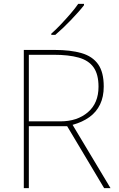

<svg xmlns="http://www.w3.org/2000/svg" viewBox="-20 -972 617 992"><path d="M262 -714Q345 -714 401.5 -697.5Q458 -681 487 -640Q516 -599 516 -525Q516 -472 497 -432.5Q478 -393 442 -367Q406 -341 355 -327L551 0H518L327 -320H129V0H103V-714ZM257 -689H129V-345H292Q379 -345 434 -392Q489 -439 489 -524Q489 -588 463.5 -624Q438 -660 386.5 -674.5Q335 -689 257 -689ZM414 -945Q401 -928 383.5 -908.5Q366 -889 346.5 -868.5Q327 -848 306.5 -828.5Q286 -809 266 -792H245V-798Q268 -818 294.5 -846Q321 -874 345.5 -902.5Q370 -931 384 -952H414Z"/></svg>

Font: Noto Sans Armenian Thin
Style: Regular
Weight: 250
Version: Version 2.007